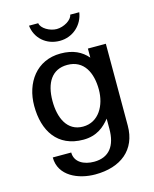

<svg xmlns="http://www.w3.org/2000/svg" viewBox="-132 -799 873 1085"><g transform="rotate(-15 305.0 -256.5)"><path d="M292 -81C199 -81 162 -167 162 -265C162 -371 205 -441 295 -441C393 -441 432 -358 432 -260C432 -169 385 -81 292 -81ZM55 -265C55 -119 124 -9 275 -9C355 -9 400 -50 432 -90V-30C432 68 390 127 301 127C243 127 189 101 189 43H81C81 152 191 198 289 198C439 198 537 120 537 -21V-500H432V-447C397 -488 348 -513 275 -513C134 -513 55 -400 55 -265ZM144 -711C152 -637 211 -583 291 -583C368 -583 428 -639 438 -711H385C381 -680 332 -652 291 -652C251 -652 202 -680 198 -711Z"/></g></svg>

Font: Perun Medium
Style: Regular
Weight: 500
Foundry: Copyright (c) Stefan Peev, Context Ltd, 2016
Version: Version 1.089